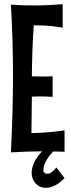

<svg xmlns="http://www.w3.org/2000/svg" viewBox="-20 -723 340 916"><path d="M249 76C237 90 224 106 205 106C195 106 187 100 187 89C187 55 214 20 233 0C251 0 269 0 288 1V-101C232 -93 183 -89 130 -88L132 -262C144 -262 157 -263 169 -263C190 -263 211 -262 231 -261V-359C215 -358 199 -358 184 -358C166 -358 149 -358 132 -359C133 -440 135 -521 141 -602H160C199 -602 239 -598 279 -591V-703C229 -699 186 -697 142 -697C107 -697 71 -698 32 -701C39 -586 42 -471 42 -356C42 -236 38 -116 32 4C84 1 132 -1 181 -1C140 41 131 79 131 102C131 139 158 173 197 173C231 173 257 157 288 127Z"/></svg>

Font: Mouse Memoirs
Style: Regular
Weight: 400
Designer: Astigmatic (AOETI)
Foundry: Astigmatic (AOETI)
Version: Version 1.000